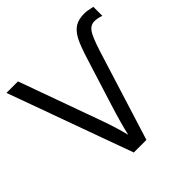

<svg xmlns="http://www.w3.org/2000/svg" viewBox="-175 -816 963 963"><g transform="rotate(-45 306.5 -334.5)"><path d="M566.4 -605.5Q539.6 -605.5 522 -582Q504.4 -558.6 478.5 -476.6L329.6 0H240.2L0 -663.1H81.5L234.9 -237.8Q267.6 -147.5 283.2 -82.5Q297.9 -147.9 329.6 -249L403.3 -483.9Q429.7 -570.3 448.7 -604.7Q467.8 -639.2 492.9 -654.1Q518.1 -668.9 558.1 -668.9Q577.1 -668.9 613.3 -660.2V-596.2Q587.9 -605.5 566.4 -605.5Z"/></g></svg>

Font: Bpm'online Open Sans
Style: Regular
Weight: 400
Foundry: Ascender Corporation
Version: Version 1.10